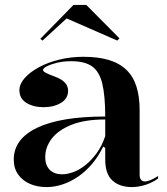

<svg xmlns="http://www.w3.org/2000/svg" viewBox="-20 -746 679 781"><path d="M319 -515Q379 -515 422.5 -502Q466 -489 494 -462Q522 -435 535 -394Q548 -353 548 -298V-34Q548 -22 553.5 -15Q559 -8 569 -8Q579 -8 593.5 -14Q608 -20 623 -30V-20Q610 -10 592.5 -2Q575 6 555.5 10.5Q536 15 517 15Q467 15 437.5 -11.5Q408 -38 408 -98Q408 -114 408 -121.5Q408 -129 408 -133.5Q408 -138 408 -144L400 -150Q381 -111 355.5 -80.5Q330 -50 299 -28.5Q268 -7 235 4Q202 15 169 15Q132 15 102 2Q72 -11 54 -36Q36 -61 36 -97Q36 -181 131.5 -226.5Q227 -272 408 -272Q408 -357 396 -406Q384 -455 354.5 -476Q325 -497 270 -497Q237 -497 211 -490.5Q185 -484 170 -476Q155 -468 155 -461Q155 -456 166 -450Q177 -444 204 -434Q257 -415 257 -377Q257 -345 228 -327.5Q199 -310 157 -310Q116 -310 87.5 -327.5Q59 -345 59 -379Q59 -404 80 -428Q101 -452 137.5 -472Q174 -492 221 -503.5Q268 -515 319 -515ZM408 -260Q324 -260 270 -238Q216 -216 190 -181.5Q164 -147 164 -107Q164 -83 173 -67.5Q182 -52 197 -44.5Q212 -37 232 -37Q254 -37 278.5 -46Q303 -55 327 -74Q351 -93 372.5 -122Q394 -151 408 -192ZM153 -581 144 -588 279 -726H331L466 -590L457 -581L251 -671Z"/></svg>

Font: Kalnia Thin Medium
Style: Regular
Weight: 500
Version: Version 1.105